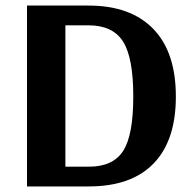

<svg xmlns="http://www.w3.org/2000/svg" viewBox="-20 -670 687 690"><path d="M298 -579H215V-71H300Q386 -71 422.5 -127.5Q459 -184 459 -323Q459 -463 422 -521Q385 -579 298 -579ZM298 -650Q449 -650 530.5 -566.5Q612 -483 612 -323Q612 -165 532 -82.5Q452 0 299 0H77V-650Z"/></svg>

Font: ArsenalBold
Style: Bold
Weight: 700
Designer: Andrij Shevchenko
Foundry: Stairsfor.com
Version: Version 1.000